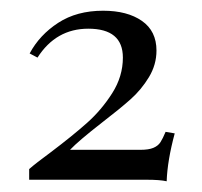

<svg xmlns="http://www.w3.org/2000/svg" viewBox="-20 -775 378 360"><path d="M273.4 -680.2Q273.4 -653.8 259.3 -630.4Q245.1 -606.9 224.9 -588.9Q204.6 -570.8 170.9 -544.9Q127 -510.7 111.3 -494.1H243.7Q258.8 -494.1 267.6 -497.8Q276.4 -501.5 280.8 -508.3Q285.2 -515.1 290.5 -527.8L307.6 -524.9Q293.9 -474.1 292.5 -435.1Q280.3 -438 254.4 -438H34.7V-458Q47.4 -469.2 74.2 -488.8Q116.2 -520.5 143.3 -544.7Q170.4 -568.8 190.4 -600.3Q210.4 -631.8 210.4 -667Q210.4 -721.2 145.5 -721.2Q85 -721.2 50.3 -667L35.6 -674.8Q54.2 -709.5 89.1 -732.2Q124 -754.9 173.3 -754.9Q218.8 -754.9 246.1 -735.8Q273.4 -716.8 273.4 -680.2Z"/></svg>

Font: TypoPRO Playfair Display SC
Style: Regular
Weight: 400
Designer: Claus Eggers Sørensen
Foundry: Claus Eggers Sørensen
Version: Version 1.004;PS 001.004;hotconv 1.0.70;makeotf.lib2.5.58329